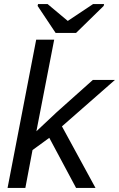

<svg xmlns="http://www.w3.org/2000/svg" viewBox="-20 -919 582 939"><path d="M447 0H352L221 -245L139 -185L104 0H17L157 -725H245L158 -277L257 -370L434 -528H542L283 -301ZM487 -890 352 -758H252L164 -890L166 -899H213L311 -817H312L435 -899H489Z"/></svg>

Font: Libra Sans
Style: Italic
Weight: 400
Italic angle: -12°
Foundry: Context Ltd
Version: Version 1.002